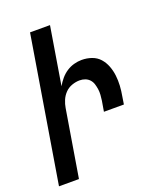

<svg xmlns="http://www.w3.org/2000/svg" viewBox="-136 -824 772 913"><g transform="rotate(-20 250.0 -367.5)"><path d="M4 0 125 -735H226L178 -443Q188 -461 202 -477.5Q216 -494 233.5 -505.5Q251 -517 271 -522.5Q291 -528 310 -528Q337 -528 361 -519.5Q385 -511 401 -493Q417 -475 426 -451.5Q435 -428 438 -402.5Q441 -377 439.5 -351Q438 -325 433 -298L427 -260H326L335 -313Q337 -327 338 -341.5Q339 -356 337 -370Q335 -384 331 -397Q327 -410 318 -420Q309 -430 296 -435Q283 -440 268 -440Q249 -440 229 -433Q209 -426 194.5 -411Q180 -396 172 -377Q164 -358 161 -339L105 0Z"/></g></svg>

Font: Iosevka Semibold
Style: Italic
Weight: 600
Italic angle: -9°
Monospace: yes
Designer: Belleve Invis
Foundry: Belleve Invis
Version: Version 32.5.0; ttfautohint (v1.8.4)